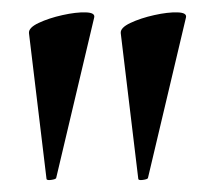

<svg xmlns="http://www.w3.org/2000/svg" viewBox="-20 -661 342 318"><path d="M57 -365 28 -606Q27 -615 44 -623Q61 -631 83.5 -636Q106 -641 122 -640.5Q138 -640 136 -632L73 -366Q72 -364 64.5 -363Q57 -362 57 -365ZM209 -365 180 -606Q179 -615 196 -623Q213 -631 235.5 -636Q258 -641 274 -640.5Q290 -640 288 -632L225 -366Q224 -364 216.5 -363Q209 -362 209 -365Z"/></svg>

Font: Cormorant Light
Style: Regular
Weight: 300
Designer: Christian Thalmann (Catharsis Fonts)
Foundry: Catharsis Fonts
Version: Version 4.000